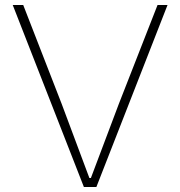

<svg xmlns="http://www.w3.org/2000/svg" viewBox="-20 -749 722 769"><path d="M316 0 31 -729H73L227 -333L338 -36H344L456 -333L611 -729H651L366 0Z"/></svg>

Font: Mona Sans ExtraLight
Style: Regular
Weight: 200
Designer: Deni Anggara
Foundry: GitHub
Version: Version 2.000